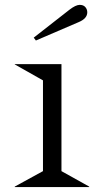

<svg xmlns="http://www.w3.org/2000/svg" viewBox="-20 -761 423 781"><path d="M40 -499V-500H230V-64.9L342.8 -2V0H40V-2L154.8 -64.9V-434.1ZM117.2 -607.9 262.2 -721.2Q288.1 -741.2 304.2 -741.2Q319.3 -741.2 327.1 -732.2Q335 -723.1 335 -710.9Q335 -685.5 299.8 -670.9L126 -596.2Z"/></svg>

Font: Messapia
Style: Regular
Weight: 400
Designer: Luca Marsano
Foundry: Collletttivo
Version: Version 1.000;FEAKit 1.0